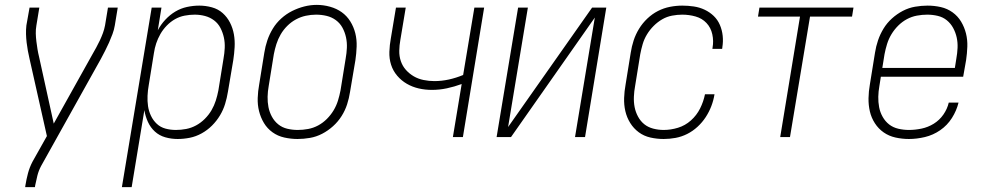

<svg xmlns="http://www.w3.org/2000/svg" viewBox="-20 -561 4040 786"><path d="M83 205 84 198Q88 173 94.5 148.5Q101 124 113 101L172 -4L101 -320Q97 -337 94 -353.5Q91 -370 89 -387Q87 -404 86.5 -421.5Q86 -439 88 -457L101 -530H141L129 -457Q126 -440 126.5 -423.5Q127 -407 129 -391Q131 -375 133.5 -359.5Q136 -344 140 -328L200 -55L358 -338Q366 -352 374 -366.5Q382 -381 389 -396Q396 -411 401.5 -426Q407 -441 410 -457L422 -530H462L450 -457Q447 -439 440.5 -421.5Q434 -404 426.5 -387Q419 -370 410.5 -353.5Q402 -337 393 -320L148 119Q138 138 133 158Q128 178 124 198L123 205Z M479 205 601 -530H641L626 -437Q638 -460 656.5 -480Q675 -500 697.5 -513.5Q720 -527 745.5 -532.5Q771 -538 796 -538Q822 -538 847.5 -531Q873 -524 891.5 -507.5Q910 -491 921.5 -468.5Q933 -446 937.5 -420.5Q942 -395 940.5 -368Q939 -341 935 -315L913 -185Q909 -160 901.5 -135.5Q894 -111 880.5 -88.5Q867 -66 848 -47Q829 -28 805.5 -15Q782 -2 757 3Q732 8 707 8Q681 8 656.5 1Q632 -6 614 -22.5Q596 -39 585.5 -62Q575 -85 571 -110L519 205ZM700 -29Q721 -29 742 -33Q763 -37 782.5 -47.5Q802 -58 818.5 -74.5Q835 -91 846 -110Q857 -129 863.5 -149.5Q870 -170 874 -191L895 -321Q899 -343 900 -365Q901 -387 896.5 -407.5Q892 -428 882.5 -446.5Q873 -465 856.5 -477.5Q840 -490 819.5 -495.5Q799 -501 777 -501Q757 -501 736 -497Q715 -493 696.5 -482.5Q678 -472 662.5 -456Q647 -440 636.5 -421.5Q626 -403 619.5 -383.5Q613 -364 610 -343L589 -213Q585 -191 584 -169Q583 -147 586 -126.5Q589 -106 598 -87Q607 -68 622 -54Q637 -40 657.5 -34.5Q678 -29 700 -29Z M1198 8Q1171 8 1144 2Q1117 -4 1095.5 -19.5Q1074 -35 1060.5 -57.5Q1047 -80 1040.5 -106Q1034 -132 1035 -160Q1036 -188 1041 -215L1062 -345Q1066 -371 1074.5 -396Q1083 -421 1097 -444Q1111 -467 1131.5 -485.5Q1152 -504 1176 -516Q1200 -528 1225.5 -534.5Q1251 -541 1277 -541Q1304 -541 1331 -533.5Q1358 -526 1379 -511Q1400 -496 1414 -473.5Q1428 -451 1434.5 -425Q1441 -399 1440 -370.5Q1439 -342 1435 -315L1413 -185Q1409 -159 1401 -134Q1393 -109 1378.5 -86Q1364 -63 1343.5 -44.5Q1323 -26 1299 -13.5Q1275 -1 1249 3.5Q1223 8 1198 8ZM1199 -29Q1220 -29 1241.5 -33Q1263 -37 1282.5 -47.5Q1302 -58 1318 -74Q1334 -90 1345.5 -109Q1357 -128 1363.5 -149Q1370 -170 1374 -191L1395 -321Q1399 -343 1400 -365Q1401 -387 1396.5 -408Q1392 -429 1382 -447.5Q1372 -466 1355 -478.5Q1338 -491 1317 -496Q1296 -501 1274 -501Q1253 -501 1232 -496.5Q1211 -492 1191.5 -481.5Q1172 -471 1156 -455Q1140 -439 1129 -420Q1118 -401 1111.5 -380.5Q1105 -360 1101 -339L1080 -209Q1076 -187 1075.5 -165Q1075 -143 1079 -122.5Q1083 -102 1093 -83.5Q1103 -65 1119 -52Q1135 -39 1156 -34Q1177 -29 1199 -29Z M1834 0 1870 -217Q1840 -206 1809.5 -199.5Q1779 -193 1748 -193Q1720 -193 1694 -199Q1668 -205 1645.5 -218Q1623 -231 1606 -251Q1589 -271 1581 -296Q1573 -321 1574 -349Q1575 -377 1580 -404L1601 -530H1641L1619 -398Q1615 -376 1614.5 -353.5Q1614 -331 1621 -310.5Q1628 -290 1642 -274.5Q1656 -259 1674 -248.5Q1692 -238 1714 -233.5Q1736 -229 1758 -229Q1788 -229 1817.5 -235.5Q1847 -242 1876 -254L1922 -530H1962L1875 0Z M2013 0 2101 -530H2141L2060 -41L2404 -530H2462L2375 0H2334L2415 -489L2072 0Z M2697 8Q2669 8 2642.5 2Q2616 -4 2595 -19.5Q2574 -35 2560 -57.5Q2546 -80 2540 -106Q2534 -132 2535 -160Q2536 -188 2541 -215L2562 -345Q2566 -371 2574 -395.5Q2582 -420 2596 -443Q2610 -466 2630 -485Q2650 -504 2673.5 -516Q2697 -528 2722.5 -533Q2748 -538 2773 -538Q2797 -538 2820.5 -534.5Q2844 -531 2865 -521Q2886 -511 2902 -495.5Q2918 -480 2927 -459Q2936 -438 2938.5 -414.5Q2941 -391 2937 -367Q2937 -366 2937 -364.5Q2937 -363 2936 -361H2896Q2897 -362 2897 -363.5Q2897 -365 2897 -366Q2902 -393 2896 -420.5Q2890 -448 2872 -467Q2854 -486 2827.5 -493.5Q2801 -501 2773 -501Q2753 -501 2731.5 -497Q2710 -493 2691 -482Q2672 -471 2656 -455Q2640 -439 2628.5 -420Q2617 -401 2611 -380.5Q2605 -360 2601 -339L2580 -209Q2576 -188 2575 -165.5Q2574 -143 2578 -122.5Q2582 -102 2592 -83.5Q2602 -65 2617.5 -52.5Q2633 -40 2654 -34.5Q2675 -29 2697 -29Q2726 -29 2755.5 -38Q2785 -47 2808.5 -68Q2832 -89 2846 -117Q2860 -145 2866 -175H2905Q2901 -150 2892 -126.5Q2883 -103 2869 -81.5Q2855 -60 2835.5 -42Q2816 -24 2793 -12.5Q2770 -1 2745.5 3.5Q2721 8 2697 8Z M3174 0 3255 -493H3083L3089 -530H3474L3468 -493H3296L3214 0Z M3701 8Q3673 8 3646 2Q3619 -4 3597.5 -19Q3576 -34 3561.5 -56.5Q3547 -79 3541 -105Q3535 -131 3535.5 -159Q3536 -187 3541 -215L3562 -345Q3566 -371 3574.5 -396Q3583 -421 3597 -444Q3611 -467 3631.5 -485.5Q3652 -504 3676 -516.5Q3700 -529 3726 -533.5Q3752 -538 3777 -538Q3805 -538 3831.5 -532Q3858 -526 3879.5 -510.5Q3901 -495 3914.5 -472.5Q3928 -450 3934.5 -424Q3941 -398 3940 -370Q3939 -342 3935 -315L3923 -247H3586L3580 -209Q3576 -187 3575.5 -165Q3575 -143 3579 -122Q3583 -101 3593.5 -82.5Q3604 -64 3620 -51.5Q3636 -39 3657.5 -34Q3679 -29 3701 -29Q3726 -29 3752.5 -34.5Q3779 -40 3802.5 -54.5Q3826 -69 3842 -92Q3858 -115 3864 -141H3904Q3896 -108 3877 -78Q3858 -48 3829 -28Q3800 -8 3766.5 0Q3733 8 3701 8ZM3889 -283 3895 -321Q3899 -343 3900 -365Q3901 -387 3896.5 -407.5Q3892 -428 3882 -446.5Q3872 -465 3856 -478Q3840 -491 3819 -496Q3798 -501 3776 -501Q3755 -501 3733.5 -497Q3712 -493 3692.5 -482.5Q3673 -472 3657 -456Q3641 -440 3629.5 -421Q3618 -402 3611.5 -381Q3605 -360 3601 -339L3592 -283Z"/></svg>

Font: Iosevka Curly XLtObl
Style: Regular
Weight: 200
Italic angle: -9°
Monospace: yes
Designer: Belleve Invis
Foundry: Belleve Invis
Version: Version 11.1.0; ttfautohint (v1.8.3)